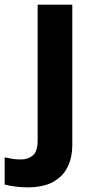

<svg xmlns="http://www.w3.org/2000/svg" viewBox="-84 -566 409 826"><path d="M34 240Q9 240 -18.5 236.5Q-46 233 -64 228V111Q-46 115 -30 117.5Q-14 120 6 120Q36 120 57 103Q78 86 78 37V-546H227V59Q227 109 208 150Q189 191 146.5 215.5Q104 240 34 240Z"/></svg>

Font: Noto Sans Ol Chiki
Style: Bold
Weight: 700
Designer: Monotype Design Team, Lewis McGuffie
Foundry: Monotype Imaging Inc.
Version: Version 2.003; ttfautohint (v1.8.4.7-5d5b)